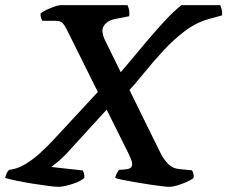

<svg xmlns="http://www.w3.org/2000/svg" viewBox="-61 -724 881 744"><path d="M596 0Q587.5 0 565.8 -2.5Q544 -5 517 -9.2Q490 -13.5 462.8 -18Q435.5 -22.5 414.2 -27Q393 -31.5 385 -34.5Q387.5 -44 391.8 -52.5Q396 -61 400.5 -66L424.5 -67.5Q436.5 -68.5 443.8 -72.8Q451 -77 451 -88Q451 -97.5 446.2 -108.5Q441.5 -119.5 437 -129L197.5 -610Q190 -625.5 181.8 -634.5Q173.5 -643.5 152 -643.5H103Q101.5 -647 98.5 -654Q95.5 -661 96 -671Q102.5 -678 118.5 -685.5Q134.5 -693 150.2 -698.5Q166 -704 172.5 -704H433Q435.5 -699.5 438.5 -688Q441.5 -676.5 439.5 -661L385 -650.5Q364.5 -646.5 350.8 -634.8Q337 -623 336 -607Q335.5 -599.5 338 -589.5Q340.5 -579.5 345 -570L538 -177.5Q548.5 -157 560.5 -132.2Q572.5 -107.5 589.8 -89.5Q607 -71.5 632.5 -69L683 -64Q686 -60 688.2 -51.2Q690.5 -42.5 689 -34.5Q679.5 -26.5 661.2 -18.5Q643 -10.5 625 -5.2Q607 0 596 0ZM166 0Q154 0 126.8 -3.5Q99.5 -7 66.5 -12.2Q33.5 -17.5 4.2 -23.5Q-25 -29.5 -41 -34.5Q-39 -44.5 -35 -53Q-31 -61.5 -25.5 -66Q5 -69 35.5 -87Q66 -105 94.5 -131Q123 -157 147 -183L330 -380.5L369.5 -318L197.5 -129.5Q179 -110 163 -97Q147 -84 138 -77L260 -63.5Q262 -59.5 264.5 -51.2Q267 -43 265.5 -34Q253.5 -24 233.8 -16.2Q214 -8.5 195.2 -4.2Q176.5 0 166 0ZM430.5 -364 390 -425.5Q409.5 -446.5 439.8 -483Q470 -519.5 505.5 -561.5Q541 -603.5 576.5 -642Q612 -680.5 642 -704H792.5Q795.5 -697 798.2 -686.5Q801 -676 799.5 -664.5L749 -650.5Q699.5 -637 655.5 -603.8Q611.5 -570.5 572 -527.8Q532.5 -485 497.5 -441.5Q462.5 -398 430.5 -364Z"/></svg>

Font: Texturina Medium
Style: Italic
Weight: 500
Italic angle: -11°
Designer: Guillermo Torres Carreño
Foundry: Omnibus-Type
Version: Version 1.002